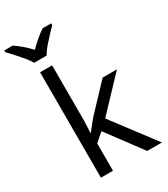

<svg xmlns="http://www.w3.org/2000/svg" viewBox="-276 -1095 1047 1199"><g transform="rotate(-30 247.0 -495.0)"><path d="M172 -363Q172 -347 170.5 -321Q169 -295 168 -276H172Q178 -284 190 -299Q202 -314 214.5 -329.5Q227 -345 236 -355L407 -536H510L293 -307L525 0H419L233 -250L172 -197V0H85V-760H172ZM83 -830Q70 -853 48 -879.5Q26 -906 2 -932Q-22 -958 -40 -977V-990H20Q46 -973 74 -949Q102 -925 127 -898Q154 -925 182 -949Q210 -973 236 -990H298V-977Q279 -958 254.5 -932Q230 -906 207.5 -879.5Q185 -853 173 -830Z"/></g></svg>

Font: Go Noto Current
Style: Regular
Weight: 400
Designer: Monotype Design Team
Foundry: Monotype Imaging Inc.
Version: Version 2.007; ttfautohint (v1.8) -l 8 -r 50 -G 200 -x 14 -D